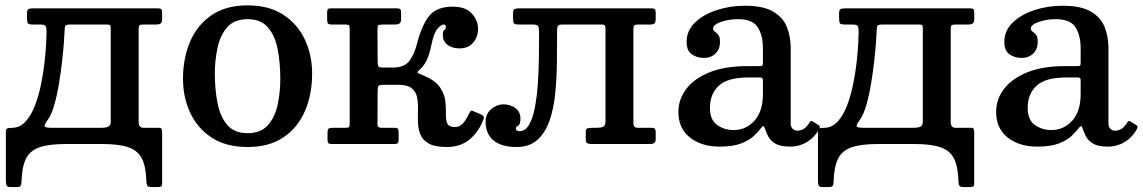

<svg xmlns="http://www.w3.org/2000/svg" viewBox="-20 -552 4381 736"><path d="M511.5 -440V-84Q511.5 -62 530.5 -62H590.5Q597.5 -62 599.5 -57.5Q601.5 -53 601.5 -46V149.5Q601.5 160.5 597.8 162.8Q594 165 582.5 165H560.5Q547 165 544.2 159.2Q541.5 153.5 541 141.5Q539.5 87 524.2 56.2Q509 25.5 472.8 12.8Q436.5 0 371.5 0H232.5Q167 0 130.5 13Q94 26 79 57.5Q64 89 62.5 144.5Q62 156 59 160.5Q56 165 43.5 165H19.5Q7 165 4.8 157.8Q2.5 150.5 2.5 139.5V-48Q2.5 -56 7 -59Q11.5 -62 25.5 -62Q56 -62 77.8 -85.8Q99.5 -109.5 114 -147.5Q128.5 -185.5 137.5 -229.8Q146.5 -274 151 -315.5Q155.5 -357 157 -387.5Q158.5 -418 158.5 -428.5Q158.5 -445.5 155.2 -451.8Q152 -458 135 -458H106Q90.5 -458 87 -462.5Q83.5 -467 83.5 -483V-500Q83.5 -514.5 89.2 -517.2Q95 -520 108.5 -520H583.5Q595 -520 598.2 -517.2Q601.5 -514.5 601.5 -503V-479Q601.5 -466 595.8 -462Q590 -458 580.5 -458H530.5Q518.5 -458 515 -455.2Q511.5 -452.5 511.5 -440ZM250 -458Q234 -458 230.8 -453.2Q227.5 -448.5 227.5 -432Q227.5 -423.5 225.2 -392.2Q223 -361 218.2 -318.5Q213.5 -276 206 -231Q198.5 -186 187.8 -148.8Q177 -111.5 163 -92.5Q145.5 -69 153 -65.5Q160.5 -62 177 -62H370.5Q384 -62 394.2 -66Q404.5 -70 404.5 -87V-441Q404.5 -451 402.8 -454.5Q401 -458 389.5 -458Z M681.5 -249.5Q681.5 -329.5 709 -393.2Q736.5 -457 791.5 -494.2Q846.5 -531.5 929 -531.5Q1011.5 -531.5 1066.5 -495.2Q1121.5 -459 1149 -399.5Q1176.5 -340 1176.5 -270Q1176.5 -190 1149 -126.2Q1121.5 -62.5 1066.5 -25.5Q1011.5 11.5 929 11.5Q846.5 11.5 791.5 -24.5Q736.5 -60.5 709 -120Q681.5 -179.5 681.5 -249.5ZM803.5 -270Q803.5 -209.5 813.8 -157.2Q824 -105 851 -73.2Q878 -41.5 929 -41.5Q980 -41.5 1007.2 -72.5Q1034.5 -103.5 1044.5 -151.5Q1054.5 -199.5 1054.5 -250Q1054.5 -310.5 1044.5 -362.8Q1034.5 -415 1007.2 -446.8Q980 -478.5 929 -478.5Q878 -478.5 851 -447.5Q824 -416.5 813.8 -368.5Q803.5 -320.5 803.5 -270Z M1834 -97Q1817.5 -50 1782.2 -19.2Q1747 11.5 1693 11.5Q1647.5 11.5 1624 -1.5Q1600.5 -14.5 1591.8 -35.8Q1583 -57 1582.2 -82.5Q1581.5 -108 1582.2 -133.5Q1583 -159 1578.5 -180.2Q1574 -201.5 1557.5 -214.2Q1541 -227 1505.5 -227H1450.5Q1434 -227 1430.8 -222.2Q1427.5 -217.5 1427.5 -201L1427 -79Q1427 -67.5 1431 -64.8Q1435 -62 1447 -62H1492.5Q1503 -62 1505.5 -58Q1508 -54 1508 -43.5V-15Q1508 -6 1504.5 -3Q1501 0 1491.5 0H1251Q1241.5 0 1238.5 -3.5Q1235.5 -7 1235.5 -16.5V-43.5Q1235.5 -55 1239 -58.5Q1242.5 -62 1253 -62H1301Q1316 -62 1318.2 -65.2Q1320.5 -68.5 1320.5 -83V-434Q1320.5 -450.5 1318.5 -454.2Q1316.5 -458 1300.5 -458H1252.5Q1239.5 -458 1236.8 -462.5Q1234 -467 1234 -480.5V-503Q1234 -513 1236.5 -516.5Q1239 -520 1248.5 -520H1499.5Q1510.5 -520 1514 -517.2Q1517.5 -514.5 1517.5 -503V-479Q1517.5 -466 1511.5 -462Q1505.5 -458 1496.5 -458H1451Q1433 -458 1430 -455Q1427 -452 1427 -434.5L1427.5 -316Q1427.5 -301.5 1430.8 -297.2Q1434 -293 1450 -293H1486.5Q1531.5 -293 1550.2 -320Q1569 -347 1577.5 -381Q1597.5 -458.5 1626.5 -492.5Q1655.5 -526.5 1715 -526.5Q1765 -526.5 1788.8 -500Q1812.5 -473.5 1812.5 -441Q1812.5 -410.5 1793.8 -388.5Q1775 -366.5 1742 -366.5Q1713 -366.5 1695.2 -380.2Q1677.5 -394 1677.5 -417.5Q1677.5 -434 1683.2 -437Q1689 -440 1689 -448.5Q1689 -458 1680 -458Q1671.5 -458 1657.2 -442.2Q1643 -426.5 1633 -377Q1627.5 -348 1616.5 -323.2Q1605.5 -298.5 1588 -284.5Q1576 -274.5 1583.2 -271.2Q1590.5 -268 1606 -261.5Q1649 -243 1666.2 -217.8Q1683.5 -192.5 1686.8 -166Q1690 -139.5 1689.2 -116.5Q1688.5 -93.5 1694.5 -79.2Q1700.5 -65 1725 -65Q1741.5 -65 1753.8 -78Q1766 -91 1777.5 -115.5Q1780.5 -121.5 1783.5 -125.5Q1786.5 -129.5 1794 -126L1822.5 -114Q1838 -107.5 1834 -97Z M1841.5 -85Q1841.5 -115.5 1863 -133.8Q1884.5 -152 1910 -152Q1936 -152 1955.5 -137.8Q1975 -123.5 1975 -98Q1975 -75 1966.2 -70.2Q1957.5 -65.5 1957.5 -60Q1957.5 -54 1962 -51.5Q1966.5 -49 1970.5 -49Q1993.5 -49 2007.8 -73.2Q2022 -97.5 2030 -138.2Q2038 -179 2041.5 -228.8Q2045 -278.5 2045.8 -330.5Q2046.5 -382.5 2046.5 -428.5Q2046.5 -446 2042.8 -452Q2039 -458 2021.5 -458H1970Q1954 -458 1950.2 -462.2Q1946.5 -466.5 1946.5 -483V-498.5Q1946.5 -514 1952 -517Q1957.5 -520 1971.5 -520H2475Q2487 -520 2490.2 -517Q2493.5 -514 2493.5 -501.5V-479.5Q2493.5 -466 2488.2 -462Q2483 -458 2472.5 -458H2428Q2415.5 -458 2411.8 -455Q2408 -452 2408 -439V-83.5Q2408 -71 2412 -66.5Q2416 -62 2427 -62H2481Q2493.5 -62 2493.5 -46V-17.5Q2493.5 0 2473 0H2246.5Q2235.5 0 2230.5 -3.5Q2225.5 -7 2225.5 -17.5V-46.5Q2225.5 -56 2230 -59Q2234.5 -62 2249 -62H2268Q2282 -62 2291.5 -65.8Q2301 -69.5 2301 -87V-439Q2301 -450 2299 -454Q2297 -458 2284.5 -458H2137.5Q2122 -458 2118.8 -453Q2115.5 -448 2115.5 -432Q2115.5 -372.5 2114.8 -310.2Q2114 -248 2108 -190.5Q2102 -133 2085.8 -87.5Q2069.5 -42 2039.2 -15.2Q2009 11.5 1960 11.5Q1902 11.5 1871.8 -13.8Q1841.5 -39 1841.5 -85Z M2580.5 -123Q2580.5 -171.5 2610.8 -211.2Q2641 -251 2699.8 -274.8Q2758.5 -298.5 2844.5 -298.5H2891.5Q2900 -298.5 2902.2 -300.5Q2904.5 -302.5 2904.5 -311.5V-367Q2904.5 -415.5 2885 -447Q2865.5 -478.5 2809 -478.5Q2773 -478.5 2743.2 -467.8Q2713.5 -457 2713.5 -443.5Q2713.5 -435 2720.2 -430.8Q2727 -426.5 2733.5 -418.8Q2740 -411 2740 -391Q2740 -364 2722.8 -347Q2705.5 -330 2678 -330Q2651.5 -330 2631.8 -343.8Q2612 -357.5 2612 -391.5Q2612 -434.5 2644 -465.5Q2676 -496.5 2727.2 -513.2Q2778.5 -530 2835.5 -530Q2905.5 -530 2943.5 -507.8Q2981.5 -485.5 2996.2 -448.8Q3011 -412 3011 -368.5V-80Q3011 -65 3018.8 -58Q3026.5 -51 3037 -51Q3047.5 -51 3059.2 -57Q3071 -63 3083.5 -83Q3088.5 -91.5 3095 -86.5L3118.5 -72Q3125 -67.5 3121.5 -60Q3104 -26.5 3074.2 -8.2Q3044.5 10 3009 10H3008.5Q2971 10 2951.8 -1.8Q2932.5 -13.5 2924.5 -29.8Q2916.5 -46 2912.5 -58.5Q2909.5 -68.5 2906.2 -68.5Q2903 -68.5 2896 -59.5Q2887 -47.5 2869.8 -31Q2852.5 -14.5 2821.2 -2.2Q2790 10 2738.5 10Q2669 10 2624.8 -24.8Q2580.5 -59.5 2580.5 -123ZM2701.5 -138.5Q2701.5 -92.5 2729 -73Q2756.5 -53.5 2792 -53.5Q2840 -53.5 2872.2 -89.5Q2904.5 -125.5 2904.5 -191V-245Q2904.5 -255 2894.5 -255H2849Q2769.5 -255 2735.5 -223.5Q2701.5 -192 2701.5 -138.5Z M3624.5 -440V-84Q3624.5 -62 3643.5 -62H3703.5Q3710.5 -62 3712.5 -57.5Q3714.5 -53 3714.5 -46V149.5Q3714.5 160.5 3710.8 162.8Q3707 165 3695.5 165H3673.5Q3660 165 3657.2 159.2Q3654.5 153.5 3654 141.5Q3652.5 87 3637.2 56.2Q3622 25.5 3585.8 12.8Q3549.5 0 3484.5 0H3345.5Q3280 0 3243.5 13Q3207 26 3192 57.5Q3177 89 3175.5 144.5Q3175 156 3172 160.5Q3169 165 3156.5 165H3132.5Q3120 165 3117.8 157.8Q3115.5 150.5 3115.5 139.5V-48Q3115.5 -56 3120 -59Q3124.5 -62 3138.5 -62Q3169 -62 3190.8 -85.8Q3212.5 -109.5 3227 -147.5Q3241.5 -185.5 3250.5 -229.8Q3259.5 -274 3264 -315.5Q3268.5 -357 3270 -387.5Q3271.5 -418 3271.5 -428.5Q3271.5 -445.5 3268.2 -451.8Q3265 -458 3248 -458H3219Q3203.5 -458 3200 -462.5Q3196.5 -467 3196.5 -483V-500Q3196.5 -514.5 3202.2 -517.2Q3208 -520 3221.5 -520H3696.5Q3708 -520 3711.2 -517.2Q3714.5 -514.5 3714.5 -503V-479Q3714.5 -466 3708.8 -462Q3703 -458 3693.5 -458H3643.5Q3631.5 -458 3628 -455.2Q3624.5 -452.5 3624.5 -440ZM3363 -458Q3347 -458 3343.8 -453.2Q3340.5 -448.5 3340.5 -432Q3340.5 -423.5 3338.2 -392.2Q3336 -361 3331.2 -318.5Q3326.5 -276 3319 -231Q3311.5 -186 3300.8 -148.8Q3290 -111.5 3276 -92.5Q3258.5 -69 3266 -65.5Q3273.5 -62 3290 -62H3483.5Q3497 -62 3507.2 -66Q3517.5 -70 3517.5 -87V-441Q3517.5 -451 3515.8 -454.5Q3514 -458 3502.5 -458Z M3798.5 -123Q3798.5 -171.5 3828.8 -211.2Q3859 -251 3917.8 -274.8Q3976.5 -298.5 4062.5 -298.5H4109.5Q4118 -298.5 4120.2 -300.5Q4122.5 -302.5 4122.5 -311.5V-367Q4122.5 -415.5 4103 -447Q4083.5 -478.5 4027 -478.5Q3991 -478.5 3961.2 -467.8Q3931.5 -457 3931.5 -443.5Q3931.5 -435 3938.2 -430.8Q3945 -426.5 3951.5 -418.8Q3958 -411 3958 -391Q3958 -364 3940.8 -347Q3923.5 -330 3896 -330Q3869.5 -330 3849.8 -343.8Q3830 -357.5 3830 -391.5Q3830 -434.5 3862 -465.5Q3894 -496.5 3945.2 -513.2Q3996.5 -530 4053.5 -530Q4123.5 -530 4161.5 -507.8Q4199.5 -485.5 4214.2 -448.8Q4229 -412 4229 -368.5V-80Q4229 -65 4236.8 -58Q4244.5 -51 4255 -51Q4265.5 -51 4277.2 -57Q4289 -63 4301.5 -83Q4306.5 -91.5 4313 -86.5L4336.5 -72Q4343 -67.5 4339.5 -60Q4322 -26.5 4292.2 -8.2Q4262.5 10 4227 10H4226.5Q4189 10 4169.8 -1.8Q4150.5 -13.5 4142.5 -29.8Q4134.5 -46 4130.5 -58.5Q4127.5 -68.5 4124.2 -68.5Q4121 -68.5 4114 -59.5Q4105 -47.5 4087.8 -31Q4070.5 -14.5 4039.2 -2.2Q4008 10 3956.5 10Q3887 10 3842.8 -24.8Q3798.5 -59.5 3798.5 -123ZM3919.5 -138.5Q3919.5 -92.5 3947 -73Q3974.5 -53.5 4010 -53.5Q4058 -53.5 4090.2 -89.5Q4122.5 -125.5 4122.5 -191V-245Q4122.5 -255 4112.5 -255H4067Q3987.5 -255 3953.5 -223.5Q3919.5 -192 3919.5 -138.5Z"/></svg>

Font: Besley* Medium
Style: Regular
Weight: 500
Designer: Owen Earl
Foundry: indestructible type*
Version: Version 3.000; ttfautohint (v1.8.3)